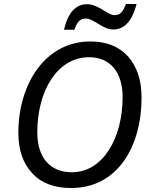

<svg xmlns="http://www.w3.org/2000/svg" viewBox="-20 -933 761 963"><path d="M337 10C569 10 690 -197 690 -444C690 -531 667 -599 622 -650C577 -700 514 -725 433 -725C208 -725 72 -513 72 -267C72 -182 95 -114 141 -65C186 -15 252 10 337 10ZM340 -69C232 -69 167 -142 167 -269C167 -477 267 -646 427 -646C531 -646 595 -573 595 -446C595 -244 499 -69 340 -69ZM353 -784C366 -821 381 -840 409 -840C453 -840 493 -785 548 -785C605 -785 644 -830 665 -913H612C596 -873 583 -857 554 -857C520 -857 474 -912 416 -912C359 -912 320 -867 301 -784Z"/></svg>

Font: BC Sans
Style: Italic
Weight: 400
Italic angle: -12°
Designer: Monotype Design Team
Designer: Province of B.C.
Foundry: Monotype Imaging Inc.
Version: Version 2.000;GOOG;noto-source:20170915:90ef993387c0